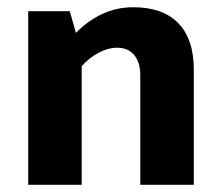

<svg xmlns="http://www.w3.org/2000/svg" viewBox="-20 -511 614 531"><path d="M206 0H58V-480H173L190 -420Q222 -453 262 -472Q302 -491 349 -491Q430 -491 473 -447Q516 -403 516 -318V0H368V-303Q368 -338 351.5 -358.5Q335 -379 303 -379Q279 -379 252.5 -365Q226 -351 206 -328Z"/></svg>

Font: Ek Mukta ExtraBold
Style: Regular
Weight: 800
Designer: Girish Dalvi and Yashodeep Gholap
Foundry: Ek Type
Version: Version 2.538;PS 1.002;hotconv 16.6.51;makeotf.lib2.5.65220;